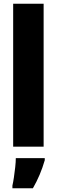

<svg xmlns="http://www.w3.org/2000/svg" viewBox="-20 -873 303 1021"><path d="M212 -93H50V-853H212ZM218 -21Q195 59 155 128H46V114Q50 97 54 70Q58 43 61 15.5Q64 -12 64 -32H218Z"/></svg>

Font: Noto Sans Kannada UI ExtraCondensed Black
Style: Regular
Weight: 900
Width: 2
Designer: Jelle Bosma - Monotype Design Team
Foundry: Monotype Imaging Inc.
Version: Version 2.005; ttfautohint (v1.8.4.7-5d5b)